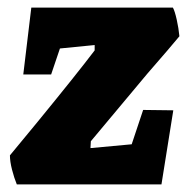

<svg xmlns="http://www.w3.org/2000/svg" viewBox="-20 -483 491 503"><path d="M355 -195 434 -194 403 0H24Q17 -17 11.5 -38.5Q6 -60 6 -76L77 -162Q181 -289 228 -351V-365L137 -356L114 -288H41L62 -463H433Q438 -454 443 -431.5Q448 -409 450 -388Q427 -360 366 -290L218 -113L217 -95L325 -105Z"/></svg>

Font: Grenze Black
Style: Italic
Weight: 900
Italic angle: -10°
Designer: Renata Polastri
Foundry: Omnibus-Type
Version: Version 1.002; ttfautohint (v1.8)